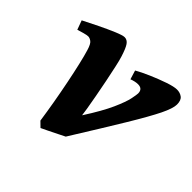

<svg xmlns="http://www.w3.org/2000/svg" viewBox="-127 -588 740 740"><g transform="rotate(45 242.5 -218.5)"><path d="M487.3 -416Q487.3 -395 466.6 -352.5Q445.8 -310.1 398.7 -231.9Q351.6 -153.8 271.5 -25.4Q266.1 -22.5 246.1 -12.7Q226.1 -2.9 206.1 7.1Q186 17.1 179.2 20L158.7 0Q152.8 -41 144.8 -87.4Q136.7 -133.8 127.7 -178.7Q118.7 -223.6 110.1 -260.5Q101.6 -297.4 94.7 -319.8Q86.9 -346.2 77.4 -353Q67.9 -359.9 59.6 -359.9Q52.7 -359.9 37.4 -355.7Q22 -351.6 11.7 -348.1L-2 -385.7Q25.9 -399.9 59.8 -416.5Q93.8 -433.1 122.3 -445.1Q150.9 -457 161.1 -457Q175.3 -457 184.8 -443.4Q194.3 -429.7 205.1 -395Q210 -379.9 216.3 -350.8Q222.7 -321.8 229.7 -286.9Q236.8 -252 242.9 -218.3Q249 -184.6 253.2 -159.9Q257.3 -135.3 257.8 -127.9Q301.8 -196.3 321.5 -240.7Q341.3 -285.2 346.2 -309.3Q351.1 -333.5 351.1 -340.3Q351.1 -365.2 325.7 -365.2Q311 -365.2 291.5 -357.9L280.3 -394.5Q301.3 -406.7 334.5 -421.1Q367.7 -435.5 399.2 -446.3Q430.7 -457 446.3 -457Q463.4 -457 475.3 -448Q487.3 -439 487.3 -416Z"/></g></svg>

Font: Gentium Book Plus
Style: Bold Italic
Weight: 700
Italic angle: -8°
Designer: Victor Gaultney, Annie Olsen, Iska Routamaa, Becca Hirsbrunner
Foundry: SIL International
Version: Version 6.101